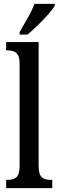

<svg xmlns="http://www.w3.org/2000/svg" viewBox="-20 -979 305 999"><path d="M12 0V-43H22Q49 -43 65.5 -57Q82 -71 82 -117V-650Q82 -679 73 -693Q64 -707 50 -712Q36 -717 22 -717H12V-760H181V-117Q181 -71 197.5 -57Q214 -43 243 -43H252V0ZM82 -812Q103 -849 125 -887Q147 -925 159 -959H265V-949Q255 -932 231 -904.5Q207 -877 177.5 -848.5Q148 -820 123 -799H82Z"/></svg>

Font: Noto Serif Hebrew ExtraCondensed Medium
Style: Regular
Weight: 500
Width: 2
Designer: Monotype Design Team
Foundry: Monotype Imaging Inc.
Version: Version 2.004; ttfautohint (v1.8.4.7-5d5b)